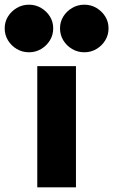

<svg xmlns="http://www.w3.org/2000/svg" viewBox="-101 -799 483 819"><path d="M58 0Q58 -128 58 -258.5Q58 -389 58 -517Q99 -517 141 -517Q183 -517 223 -517Q223 -389 223 -258.5Q223 -128 223 0Q183 0 141 0Q99 0 58 0ZM23 -576Q23 -576 23 -576Q23 -576 23 -576Q-6 -576 -29.5 -590Q-53 -604 -67 -627Q-81 -650 -81 -678Q-81 -706 -67 -728.5Q-53 -751 -29.5 -765Q-6 -779 23 -779Q51 -779 74.5 -765Q98 -751 112 -728.5Q126 -706 126 -678Q126 -650 112 -627Q98 -604 74.5 -590Q51 -576 23 -576ZM259 -576Q259 -576 259 -576Q259 -576 259 -576Q230 -576 206.5 -590Q183 -604 169 -627Q155 -650 155 -678Q155 -706 169 -728.5Q183 -751 206.5 -765Q230 -779 259 -779Q287 -779 310.5 -765Q334 -751 348 -728.5Q362 -706 362 -678Q362 -650 348 -627Q334 -604 310.5 -590Q287 -576 259 -576Z"/></svg>

Font: Tilt Warp
Style: Regular
Weight: 400
Designer: Andy Clymer
Foundry: Andy Clymer
Version: Version 1.000